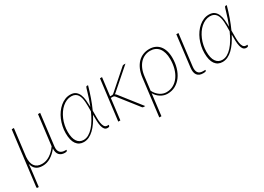

<svg xmlns="http://www.w3.org/2000/svg" viewBox="-12 -1175 2792 2028"><g transform="rotate(-30 1384.0 -161.0)"><path d="M498.5 -16.5 497.5 -5.5Q496.5 -1.5 489.5 1.2Q482.5 4 468 4Q449 4 432.2 -2Q415.5 -8 403.5 -20.5Q391.5 -33 385.5 -52.8Q379.5 -72.5 381.5 -100Q344 -50.5 297.5 -22.2Q251 6 199.5 6Q147.5 6 118 -18Q88.5 -42 79.5 -87Q77.5 -64.5 75.2 -41Q73 -17.5 70.5 2L49 178.5H36Q30 178.5 27.2 175.2Q24.5 172 25 166.5L106.5 -493H133L92.5 -163.5Q90 -129 95.2 -101.5Q100.5 -74 114.2 -54.8Q128 -35.5 150.2 -25.5Q172.5 -15.5 203.5 -15.5Q253.5 -15.5 298.8 -44.5Q344 -73.5 381.5 -125.5L427 -493H453.5L406.5 -109.5Q403.5 -85 407.8 -67.5Q412 -50 422.2 -38.8Q432.5 -27.5 447.8 -22Q463 -16.5 482.5 -16.5Z M709.5 -15Q742 -15 772 -32.2Q802 -49.5 829.2 -79.5Q856.5 -109.5 880.5 -150.2Q904.5 -191 925.5 -238Q926 -268 926.2 -297.8Q926.5 -327.5 924.2 -354.2Q922 -381 916.2 -404Q910.5 -427 898.8 -444Q887 -461 868.8 -470.5Q850.5 -480 823.5 -480Q793.5 -480 765.8 -468Q738 -456 713.5 -434.8Q689 -413.5 669.2 -384.8Q649.5 -356 635 -322Q620.5 -288 612.8 -250.2Q605 -212.5 605 -174Q605 -95 632.8 -55Q660.5 -15 709.5 -15ZM1037.5 -493Q1018 -423 995.2 -358.2Q972.5 -293.5 946 -236Q946 -194.5 945.8 -155.8Q945.5 -117 950 -87Q954.5 -57 966 -39Q977.5 -21 1001 -21H1018L1015.5 -8Q1014.5 -4 1009 -1Q1003.5 2 992 2Q968.5 2 955.2 -13.8Q942 -29.5 935.8 -56.8Q929.5 -84 928.2 -120Q927 -156 927 -196.5Q903.5 -151 877.8 -113.8Q852 -76.5 823.8 -49.8Q795.5 -23 764.8 -8.5Q734 6 701 6Q643.5 6 611.2 -38.5Q579 -83 579 -171Q579 -212.5 587.8 -253.2Q596.5 -294 612 -330.5Q627.5 -367 649.8 -398.2Q672 -429.5 699 -452.2Q726 -475 757 -488Q788 -501 822 -501Q863 -501 887 -482.8Q911 -464.5 923.5 -434Q936 -403.5 939.8 -364.2Q943.5 -325 944.5 -282.5Q960 -321.5 973.2 -361.8Q986.5 -402 998 -442Q1003 -459.5 1006.2 -469.5Q1009.5 -479.5 1012 -484.8Q1014.5 -490 1016.8 -491.5Q1019 -493 1022 -493Z M1208 -493 1181 -274.5H1200.5Q1205 -274.5 1211.2 -275.5Q1217.5 -276.5 1226 -284.5L1451.5 -483Q1456 -488 1460.8 -490.5Q1465.5 -493 1472.5 -493H1494L1250 -279.5Q1246 -275.5 1242 -272.8Q1238 -270 1234 -268Q1240.5 -265 1244.8 -260.8Q1249 -256.5 1253 -251.5L1450.5 0H1430Q1424.5 0 1421 -1.5Q1417.5 -3 1413.5 -8L1230 -241.5Q1223 -250 1216.5 -253Q1210 -256 1196 -256H1178.5L1147 0H1121.5L1183 -493Z M1580.5 -111.5Q1592.5 -87 1608.8 -68.8Q1625 -50.5 1643.2 -38.2Q1661.5 -26 1681 -20Q1700.5 -14 1719.5 -14Q1769 -14 1807.8 -36.5Q1846.5 -59 1873.2 -97.8Q1900 -136.5 1913.8 -187.8Q1927.5 -239 1927.5 -296.5Q1927.5 -342 1917.2 -376.5Q1907 -411 1888.5 -434Q1870 -457 1843.8 -468.5Q1817.5 -480 1785.5 -480Q1751.5 -480 1720.8 -467.2Q1690 -454.5 1665.2 -428.8Q1640.5 -403 1623.5 -364.2Q1606.5 -325.5 1600.5 -274ZM1574.5 -273.5Q1581.5 -331 1600.5 -373.8Q1619.5 -416.5 1647.5 -444.8Q1675.5 -473 1711 -487Q1746.5 -501 1787 -501Q1824.5 -501 1855.2 -488Q1886 -475 1908 -449Q1930 -423 1942 -384.8Q1954 -346.5 1954 -296.5Q1954 -234.5 1938 -179.5Q1922 -124.5 1892 -83.2Q1862 -42 1818.8 -18Q1775.5 6 1721.5 6Q1700 6 1679 -0.2Q1658 -6.5 1639 -18.2Q1620 -30 1604 -46.5Q1588 -63 1577 -84L1545 178.5H1519Z M2114 -493H2140L2093 -111.5Q2087 -63.5 2103.8 -38.5Q2120.5 -13.5 2163 -13.5H2192L2191 -4.5Q2190.5 0.5 2182.8 3.5Q2175 6.5 2153.5 6.5Q2104 6.5 2082.2 -23.8Q2060.5 -54 2067.5 -111Z M2401.5 -15Q2434 -15 2464 -32.2Q2494 -49.5 2521.2 -79.5Q2548.5 -109.5 2572.5 -150.2Q2596.5 -191 2617.5 -238Q2618 -268 2618.2 -297.8Q2618.5 -327.5 2616.2 -354.2Q2614 -381 2608.2 -404Q2602.5 -427 2590.8 -444Q2579 -461 2560.8 -470.5Q2542.5 -480 2515.5 -480Q2485.5 -480 2457.8 -468Q2430 -456 2405.5 -434.8Q2381 -413.5 2361.2 -384.8Q2341.5 -356 2327 -322Q2312.5 -288 2304.8 -250.2Q2297 -212.5 2297 -174Q2297 -95 2324.8 -55Q2352.5 -15 2401.5 -15ZM2729.5 -493Q2710 -423 2687.2 -358.2Q2664.5 -293.5 2638 -236Q2638 -194.5 2637.8 -155.8Q2637.5 -117 2642 -87Q2646.5 -57 2658 -39Q2669.5 -21 2693 -21H2710L2707.5 -8Q2706.5 -4 2701 -1Q2695.5 2 2684 2Q2660.5 2 2647.2 -13.8Q2634 -29.5 2627.8 -56.8Q2621.5 -84 2620.2 -120Q2619 -156 2619 -196.5Q2595.5 -151 2569.8 -113.8Q2544 -76.5 2515.8 -49.8Q2487.5 -23 2456.8 -8.5Q2426 6 2393 6Q2335.5 6 2303.2 -38.5Q2271 -83 2271 -171Q2271 -212.5 2279.8 -253.2Q2288.5 -294 2304 -330.5Q2319.5 -367 2341.8 -398.2Q2364 -429.5 2391 -452.2Q2418 -475 2449 -488Q2480 -501 2514 -501Q2555 -501 2579 -482.8Q2603 -464.5 2615.5 -434Q2628 -403.5 2631.8 -364.2Q2635.5 -325 2636.5 -282.5Q2652 -321.5 2665.2 -361.8Q2678.5 -402 2690 -442Q2695 -459.5 2698.2 -469.5Q2701.5 -479.5 2704 -484.8Q2706.5 -490 2708.8 -491.5Q2711 -493 2714 -493Z"/></g></svg>

Font: Lato ExtraLight
Style: Italic
Weight: 275
Italic angle: -7°
Designer: Lukasz Dziedzic with Adam Twardoch and Botio Nikoltchev
Foundry: tyPoland Lukasz Dziedzic
Version: Version 2.015; 2015-08-06; http://www.latofonts.com/